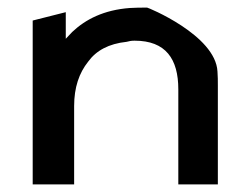

<svg xmlns="http://www.w3.org/2000/svg" viewBox="-20 -495 651 505"><path d="M553 -10V-270C553 -283 553 -294 552 -307C547 -403 367 -476 367 -475C352 -475 336 -475 322 -474C253 -469 205 -444 170 -411L153 -393V-463L66 -441V-10H175V-216C175 -265 188 -303 212 -333C233 -362 266 -380 313 -385C320 -387 326 -388 334 -388C416 -388 449 -340 449 -260V-10Z"/></svg>

Font: Bluebird
Style: LiExt
Weight: 300
Designer: Jasper
Foundry: Cannot Into Space Fonts
Version: Version 0.98